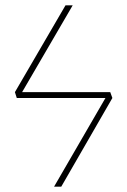

<svg xmlns="http://www.w3.org/2000/svg" viewBox="-20 -701 478 721"><path d="M402 -333 210 0H183L376 -333H43L36 -355L226 -681H253L63 -355H394Z"/></svg>

Font: Fira Sans Thin
Style: Regular
Weight: 100
Designer: bBox Type GmbH & Carrois Corporate GbR & Edenspiekermann AG
Foundry: bBox Type GmbH & Carrois Corporate GbR & Edenspiekermann AG
Version: Version 4.301